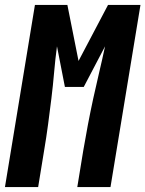

<svg xmlns="http://www.w3.org/2000/svg" viewBox="-39 -755 587 775"><path d="M-19 0 102 -735H233L278 -509L397 -735H528L407 0H273L297 -147Q306 -200 316 -252.5Q326 -305 337.5 -358Q349 -411 361.5 -463.5Q374 -516 385 -568L299 -404H223L191 -568Q184 -516 179.5 -463.5Q175 -411 168.5 -358Q162 -305 155 -252.5Q148 -200 139 -147L115 0Z"/></svg>

Font: Iosevka SS18 Heavy
Style: Italic
Weight: 900
Italic angle: -9°
Monospace: yes
Designer: Belleve Invis
Foundry: Belleve Invis
Version: Version 25.1.1; ttfautohint (v1.8.4)